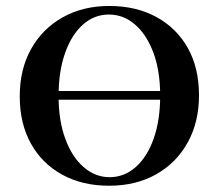

<svg xmlns="http://www.w3.org/2000/svg" viewBox="-20 -602 721 634"><path d="M96 -272.6V-301.6H568.5V-272.6ZM340.3 11.3Q251.6 11.3 185.1 -25.4Q118.5 -62.1 81.9 -128.2Q45.2 -194.4 45.2 -283.9Q45.2 -372.6 82.3 -439.5Q119.4 -506.5 186.3 -544.4Q253.2 -582.3 341.1 -582.3Q429.8 -582.3 496.8 -545.6Q563.7 -508.9 600.4 -443.1Q637.1 -377.4 637.1 -287.1Q637.1 -199.2 600 -131.9Q562.9 -64.5 496 -26.6Q429 11.3 340.3 11.3ZM341.9 -16.9Q390.3 -16.9 428.2 -50.4Q466.1 -83.9 487.5 -144.4Q508.9 -204.8 508.9 -286.3Q508.9 -368.5 486.3 -428.6Q463.7 -488.7 425.4 -521.4Q387.1 -554 339.5 -554Q291.1 -554 253.6 -520.6Q216.1 -487.1 194.8 -426.6Q173.4 -366.1 173.4 -284.7Q173.4 -203.2 196 -142.7Q218.5 -82.3 256.9 -49.6Q295.2 -16.9 341.9 -16.9Z"/></svg>

Font: Playfair
Style: Bold
Weight: 700
Designer: Claus Eggers Sørensen
Foundry: Claus Eggers Sørensen
Version: Version 2.001;gftools[0.9.30]